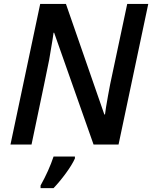

<svg xmlns="http://www.w3.org/2000/svg" viewBox="-20 -734 773 975"><path d="M582 0H455.1L254.9 -567.9H252L247.1 -534.2Q235.4 -461.4 229.7 -430.4Q224.1 -399.4 140.1 0H33.2L184.1 -713.9H314.9L509.8 -152.8H513.2Q516.1 -179.2 528.3 -246.8Q540.5 -314.5 547.9 -346.2L626 -713.9H732.9ZM186 208Q228.5 131.8 252 61H360.4V70.8Q346.2 102.5 314.9 145.3Q283.7 188 252 221.2H186Z"/></svg>

Font: Open Sans Semibold
Style: Italic
Weight: 600
Italic angle: -12°
Foundry: Ascender Corporation
Version: Version 1.10